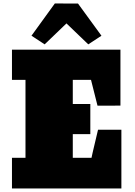

<svg xmlns="http://www.w3.org/2000/svg" viewBox="-20 -1076 768 1096"><path d="M536.6 -472.7 499.5 -620.1H395.5V-482.4H495.6V-310.5H395.5V-175.3H502.4L508.8 -205.1L539.6 -335.4H672.9V0H48.3V-175.3H125.5V-620.1H48.3V-792.5H667.5V-473.1ZM425.3 -1055.7 559.1 -872.1 483.9 -822.8 359.4 -942.4 234.9 -822.8 159.7 -872.1 293 -1056.2Z"/></svg>

Font: Bevan
Style: Regular
Weight: 400
Foundry: vernon adams
Version: Version 1.000